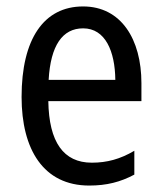

<svg xmlns="http://www.w3.org/2000/svg" viewBox="-20 -566 502 596"><path d="M238 -546C116 -546 47 -445 47 -265C47 -102 115 10 257 10C311 10 354 -1 397 -24V-98C353 -72 312 -61 265 -61C177 -61 132 -125 130 -252H419V-308C419 -444 356 -546 238 -546ZM238 -478C307 -478 337 -407 338 -318H131C137 -425 174 -478 238 -478Z"/></svg>

Font: Noto Sans Georgian Condensed
Style: Regular
Weight: 400
Width: 3
Designer: Monotype Design Team, Akaki Razmadze
Foundry: Google LLC
Version: Version 2.005